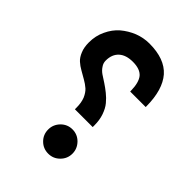

<svg xmlns="http://www.w3.org/2000/svg" viewBox="-193 -744 837 837"><g transform="rotate(45 225.5 -326.0)"><path d="M181.6 -75.2C181.6 -54.2 189 -36.1 203.6 -22C217.8 -7.8 235.4 -0.5 256.3 -0.5C276.9 -0.5 294.4 -7.8 309.1 -22.5C323.7 -37.1 331.1 -54.7 331.1 -75.2C331.1 -95.7 323.7 -113.3 309.1 -128.4C294.4 -143.1 276.9 -150.4 256.3 -150.4C235.8 -150.4 218.3 -143.1 203.6 -128.4C189 -113.3 181.6 -95.7 181.6 -75.2ZM38.6 -469.2C38.6 -448.7 41.5 -431.2 47.9 -416.5C53.7 -401.9 61.5 -390.1 70.8 -381.8C80.1 -373.5 90.8 -365.7 102.5 -359.4C113.8 -352.5 125.5 -345.7 137.2 -339.4C148.9 -333 159.7 -325.2 169.4 -316.9C178.7 -308.6 186.5 -296.9 192.9 -282.2C198.7 -267.6 201.7 -250 201.7 -229.5V-219.7H211.4H301.8H311.5V-229.5C311.5 -251.5 308.6 -271.5 302.2 -289.6C295.9 -307.6 288.1 -322.3 278.3 -334C268.6 -345.7 257.8 -356.4 246.1 -365.7C234.4 -375 222.7 -383.8 211.4 -391.1C199.7 -398.4 189 -405.3 179.2 -412.1C169.4 -418.9 161.6 -426.8 155.8 -436C149.4 -444.8 146.5 -454.6 146.5 -464.8C146.5 -490.7 154.3 -510.3 169.9 -524.4C185.1 -538.1 206.5 -544.9 234.4 -544.9C264.2 -544.9 285.6 -537.1 298.3 -522C310.5 -506.8 316.9 -482.4 317.4 -449.7V-444.8H327.1H403.3H413.1V-449.7C412.6 -516.6 397.9 -567.4 368.2 -601.6C338.4 -635.3 292 -652.3 229 -652.3C205.1 -652.3 182.1 -647.9 159.2 -639.2C136.2 -629.9 116.2 -617.7 98.1 -602.5C80.1 -586.9 65.9 -567.4 55.2 -544.4C43.9 -521 38.6 -496.1 38.6 -469.2Z"/></g></svg>

Font: Shabnam FD Medium
Style: Regular
Weight: 500
Foundry: DejaVu fonts team - Redesigned by Saber Rastikerdar - Based on Vazir font
Version: Version 5.00;October 20, 2019;FontCreator 12.0.0.2547 64-bit